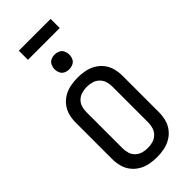

<svg xmlns="http://www.w3.org/2000/svg" viewBox="-352 -1210 1281 1281"><g transform="rotate(-45 288.0 -569.5)"><path d="M288 8Q322 8 356 1.5Q390 -5 420 -22.5Q450 -40 471 -67.5Q492 -95 500.5 -128.5Q509 -162 509 -197V-539Q509 -573 500.5 -606.5Q492 -640 471 -667.5Q450 -695 420 -712.5Q390 -730 356 -736.5Q322 -743 288 -743Q254 -743 220 -736.5Q186 -730 156 -712.5Q126 -695 105 -667.5Q84 -640 75.5 -606.5Q67 -573 67 -539V-197Q67 -162 75.5 -128.5Q84 -95 105 -67.5Q126 -40 156 -22.5Q186 -5 220 1.5Q254 8 288 8ZM288 -79Q264 -79 240.5 -85.5Q217 -92 199 -109Q181 -126 174 -149.5Q167 -173 167 -197V-539Q167 -563 174 -586Q181 -609 199 -626Q217 -643 240.5 -649.5Q264 -656 288 -656Q312 -656 335.5 -649.5Q359 -643 377 -626Q395 -609 402.5 -586Q410 -563 410 -539V-197Q410 -173 402.5 -149.5Q395 -126 377 -109Q359 -92 335.5 -85.5Q312 -79 288 -79ZM288 -821Q307 -821 324.5 -829Q342 -837 350 -854Q358 -871 358 -890Q358 -909 350 -926.5Q342 -944 324.5 -952Q307 -960 288 -960Q269 -960 252 -952Q235 -944 227 -926.5Q219 -909 219 -890Q219 -871 227 -854Q235 -837 252 -829Q269 -821 288 -821ZM138 -1061H438V-1147H138Z"/></g></svg>

Font: Iosevka Sparkle Medium
Style: Regular
Weight: 500
Designer: Belleve Invis
Foundry: Belleve Invis
Version: Version 4.5.0; ttfautohint (v1.8.3)